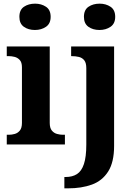

<svg xmlns="http://www.w3.org/2000/svg" viewBox="-20 -790 737 1050"><path d="M17 0V-53H29Q44 -53 60.5 -57.5Q77 -62 88.5 -76Q100 -90 100 -118V-422Q100 -449 88 -462Q76 -475 59.5 -479Q43 -483 29 -483H17V-536H252V-118Q252 -90 263.5 -76Q275 -62 292 -57.5Q309 -53 323 -53H335V0ZM171 -626Q135 -626 110.5 -643.5Q86 -661 86 -698Q86 -736 111 -753Q136 -770 172 -770Q206 -770 231.5 -753Q257 -736 257 -698Q257 -661 231.5 -643.5Q206 -626 171 -626ZM332 240V178H339Q376 178 401 162Q426 146 439 107Q452 68 452 0V-417Q452 -446 441 -460Q430 -474 412 -478.5Q394 -483 372 -483H369V-536H604V8Q604 97 571.5 148Q539 199 482.5 219.5Q426 240 352 240ZM524 -626Q488 -626 463.5 -643.5Q439 -661 439 -698Q439 -736 464 -753Q489 -770 525 -770Q559 -770 584.5 -753Q610 -736 610 -698Q610 -661 584.5 -643.5Q559 -626 524 -626Z"/></svg>

Font: Noto Serif Kannada
Style: Bold
Weight: 700
Version: Version 2.003